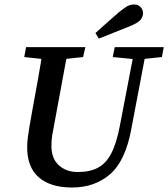

<svg xmlns="http://www.w3.org/2000/svg" viewBox="-20 -821 749 855"><path d="M101 -165Q101 -187 104 -210Q107 -233 111 -256L124 -330Q137 -399 149.5 -470Q162 -541 173 -611H285L220 -259Q216 -238 212.5 -218.5Q209 -199 209 -171Q209 -115 242 -85Q275 -55 326 -55Q380 -55 416 -74Q452 -93 475.5 -138Q499 -183 514 -262L581 -611H634L565 -248Q539 -105 470.5 -45.5Q402 14 301 14Q205 14 153 -31Q101 -76 101 -165ZM88 -567 96 -611H360L350 -567L229 -554H207ZM482 -567 491 -611H709L701 -567L606 -557H584ZM405 -674Q431 -697 457 -720.5Q483 -744 510 -767Q534 -786 547 -793.5Q560 -801 578 -801Q595 -801 606 -789.5Q617 -778 617 -762Q617 -749 608 -735.5Q599 -722 565 -707Q529 -692 492.5 -678Q456 -664 420 -649Z"/></svg>

Font: Lisu Bosa
Style: Bold Italic
Weight: 700
Italic angle: -19°
Designer: David Morse, Annie Olsen, Victor Gaultney, Frank Grießhammer (Latin)
Foundry: SIL International
Version: Version 2.000